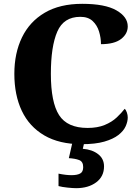

<svg xmlns="http://www.w3.org/2000/svg" viewBox="-20 -744 730 1004"><path d="M407 10Q290 10 211.5 -36Q133 -82 94 -164.5Q55 -247 55 -358Q55 -466 95 -548.5Q135 -631 214 -677.5Q293 -724 410 -724Q529 -724 588.5 -690Q648 -656 648 -606Q648 -567 613 -540Q578 -513 508 -513Q508 -546 498 -579Q488 -612 464.5 -634Q441 -656 400 -656Q313 -656 279.5 -578.5Q246 -501 246 -358Q246 -209 289 -142Q332 -75 438 -75Q490 -75 527.5 -90.5Q565 -106 590 -129.5Q615 -153 632 -175Q639 -169 643.5 -155.5Q648 -142 648 -130Q648 -108 637 -83.5Q626 -59 599 -38Q572 -17 525.5 -3.5Q479 10 407 10ZM378 240Q362 240 333 237Q304 234 286 229V164Q325 172 354 172Q383 172 399 163.5Q415 155 415 130Q415 101 394 93Q373 85 340 83L361 -9H423L413 34Q462 38 493 62Q524 86 524 126Q524 179 483 209.5Q442 240 378 240Z"/></svg>

Font: Noto Serif Georgian ExtraBold
Style: Regular
Weight: 800
Designer: Monotype Design Team, Akaki Razmadze
Foundry: Google LLC
Version: Version 2.003; ttfautohint (v1.8.4.7-5d5b)